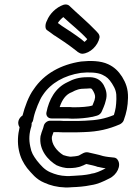

<svg xmlns="http://www.w3.org/2000/svg" viewBox="-20 -785 582 843"><path d="M66 -226C58 -193 56 -158 63 -125C70 -92 82 -70 99 -47C119 -24 138 2 174 17C200 29 231 37 266 38H279C288 38 291 37 295 37C324 36 350 34 379 28C408 24 434 12 459 -1C493 -16 515 -59 496 -84C494 -88 488 -92 482 -93C463 -95 449 -96 432 -100C414 -106 387 -111 367 -116C351 -119 340 -109 326 -102C321 -100 299 -97 290 -97H288C283 -97 267 -101 258 -104C230 -121 204 -153 208 -185C210 -191 212 -196 215 -205H233C245 -204 257 -204 270 -204H300C314 -204 331 -204 349 -205C412 -207 457 -218 506 -239C512 -242 520 -248 523 -256C536 -292 541 -318 542 -355C543 -395 532 -422 516 -448C500 -473 481 -491 455 -503C421 -519 376 -519 336 -515C249 -502 174 -462 128 -393C106 -364 88 -314 79 -278C61 -266 54 -245 66 -226ZM119 -245C124 -251 125 -255 126 -260L128 -270C134 -298 155 -350 167 -366C167 -367 169 -368 169 -369C203 -420 262 -454 335 -465C370 -469 409 -467 429 -457C450 -447 458 -439 472 -418C487 -394 492 -380 491 -350C490 -321 488 -305 480 -280C441 -264 407 -257 353 -255C335 -254 320 -254 306 -254H276C263 -254 251 -254 242 -255H200C186 -255 174 -243 172 -232C170 -221 163 -208 159 -191C159 -190 158 -189 158 -188C149 -126 193 -80 229 -59C230 -59 231 -58 232 -58C243 -53 265 -46 284 -47C298 -47 323 -48 343 -58H344C347 -60 355 -63 359 -65C378 -61 397 -57 410 -52H412C424 -49 436 -47 444 -46C443 -46 443 -45 442 -45C421 -34 399 -24 379 -22C378 -22 377 -21 377 -21C354 -16 326 -14 302 -13C291 -13 288 -12 286 -12H273C244 -13 223 -19 200 -29C175 -40 160 -58 142 -80C126 -102 118 -114 113 -141C106 -173 108 -200 118 -231L119 -239ZM186 -694C178 -680 177 -659 186 -653C198 -645 208 -637 219 -629H220C243 -614 282 -588 302 -572L319 -559C320 -559 320 -557 321 -557L330 -552C333 -550 337 -549 342 -549C375 -551 410 -584 417 -620C418 -627 415 -634 411 -639L401 -650C366 -687 318 -727 284 -760C279 -765 268 -767 259 -764C227 -753 198 -725 186 -694ZM234 -684C240 -694 250 -704 258 -710C292 -678 335 -645 363 -613C359 -608 354 -603 351 -601L338 -612C315 -630 274 -657 252 -671C246 -676 239 -680 234 -684ZM184 -292C181 -279 189 -265 206 -265H276C288 -264 294 -264 302 -264C328 -264 362 -267 385 -272H386L405 -277C414 -279 424 -287 427 -296C429 -301 441 -326 444 -342C453 -371 445 -393 435 -412C420 -437 398 -448 363 -446C327 -446 302 -438 276 -424C222 -399 195 -347 184 -292ZM242 -315C253 -348 269 -369 292 -379C293 -379 294 -380 295 -380C315 -391 328 -396 358 -396H360C385 -398 381 -398 391 -382C398 -369 399 -359 396 -350C396 -349 395 -347 395 -345C395 -344 390 -333 386 -322C370 -316 332 -314 308 -314C300 -314 294 -314 287 -315Z"/></svg>

Font: Hussar Pisanka
Style: OutKur
Weight: 400
Designer: Robert Jablonski
Foundry: Cannot Into Space Fonts
Version: Version 1.070